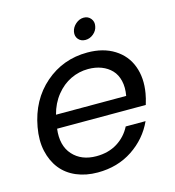

<svg xmlns="http://www.w3.org/2000/svg" viewBox="-109 -814 837 916"><g transform="rotate(-15 310.0 -356.5)"><path d="M344.2 -480Q298.8 -480 257.8 -460.4Q216.8 -440.9 185.3 -401.6Q153.8 -362.3 140.1 -309.1H486.8Q494.1 -350.1 486.3 -382.8Q478.5 -415.5 458.5 -436.5Q438.5 -457.5 409.2 -468.8Q379.9 -480 344.2 -480ZM544.9 -168.9Q508.8 -89.8 434.6 -40.5Q360.4 8.8 262.2 8.8Q204.1 8.8 157.5 -11Q110.8 -30.8 81.3 -67.9Q51.8 -105 40 -157.5Q28.3 -210 40 -274.9Q63 -403.3 151.6 -480.2Q240.2 -557.1 360.8 -557.1Q439 -557.1 493.4 -522.9Q547.9 -488.8 569.8 -429.7Q591.8 -370.6 579.1 -296.9Q575.7 -275.4 565.9 -243.2H127.9Q117.7 -161.6 159.9 -114.7Q202.1 -67.9 275.9 -67.9Q335.4 -67.9 379.4 -95.2Q423.3 -122.6 446.8 -168.9ZM369.1 -617.2Q346.7 -617.2 334 -632.3Q321.3 -647.5 325.2 -668.9Q329.1 -690.4 347.4 -706.3Q365.7 -722.2 387.2 -722.2Q408.7 -722.2 421.6 -706.3Q434.6 -690.4 430.2 -668.9Q426.8 -647.5 408.7 -632.3Q390.6 -617.2 369.1 -617.2Z"/></g></svg>

Font: Poppins
Style: Italic
Weight: 400
Italic angle: -10°
Designer: Ninad Kale (Devanagari), Jonny Pinhorn (Latin)
Foundry: Indian Type Foundry
Version: Version 3.200;PS 1.000;hotconv 16.6.54;makeotf.lib2.5.65590